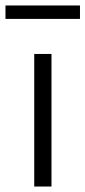

<svg xmlns="http://www.w3.org/2000/svg" viewBox="-37 -681 312 701"><path d="M255 -612H-17V-661H255ZM151 0H88V-484H151Z"/></svg>

Font: Exo 2.0 Light
Style: Regular
Weight: 300
Designer: Natanael Gama
Version: Version 1.001;PS 001.001;hotconv 1.0.70;makeotf.lib2.5.58329